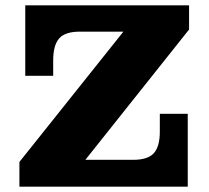

<svg xmlns="http://www.w3.org/2000/svg" viewBox="-20 -702 786 722"><path d="M53 -93 444 -583 691 -591 301 -101ZM53 0V-93L301 -101H686V0ZM75 -417V-583H280Q225 -583 202.5 -557.5Q180 -532 180 -474V-417ZM481 -101Q536 -101 558.5 -126Q581 -151 581 -207V-274H686V-101ZM75 -583V-682H691V-591L444 -583Z"/></svg>

Font: Montagu Slab 24pt
Style: Bold
Weight: 700
Designer: Florian Karsten
Foundry: Florian Karsten
Version: Version 1.000